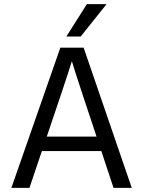

<svg xmlns="http://www.w3.org/2000/svg" viewBox="-20 -903 688 923"><path d="M34.8 0 270.1 -674H382L613.3 0H525.7L431.2 -285.2Q395.9 -391.1 374.7 -455.3Q353.5 -519.4 342.9 -552.7Q332.2 -586 328.9 -597.7Q325.6 -609.4 325.6 -609.4Q325.6 -609.4 321.9 -597.7Q318.3 -586 307.6 -552.7Q296.9 -519.4 275.3 -454.9Q253.7 -390.3 217.7 -284.4L121.6 0ZM148.4 -176.7V-246.2H499.8V-176.7ZM298.9 -727.3 397.6 -883H492.2L367.8 -727.3Z"/></svg>

Font: Hind Variable Light
Style: Regular
Weight: 300
Designer: Manushi Parikh, Satya Rajpurohit
Foundry: Indian Type Foundry
Version: Version 3.000